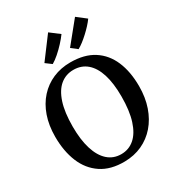

<svg xmlns="http://www.w3.org/2000/svg" viewBox="-232 -1142 1188 1294"><g transform="rotate(-30 362.0 -495.5)"><path d="M356 11Q246.5 12.5 174.5 -35.8Q102.5 -84 67.2 -169.8Q32 -255.5 32 -367.5Q32 -456 56.8 -526.8Q81.5 -597.5 127 -647.8Q172.5 -698 234.5 -724.8Q296.5 -751.5 370.5 -751.5Q479 -751.5 550.2 -705.8Q621.5 -660 657 -576.8Q692.5 -493.5 692.5 -381Q692.5 -293.5 667.8 -221.8Q643 -150 598 -98.2Q553 -46.5 491.5 -18.2Q430 10 356 11ZM360.5 -43.5Q419.5 -43.5 463.2 -81.2Q507 -119 531 -194.2Q555 -269.5 555 -380.5Q555 -483 532.8 -553.5Q510.5 -624 467.5 -660.8Q424.5 -697.5 363 -697.5Q304 -697.5 260.2 -661.5Q216.5 -625.5 192.5 -552.2Q168.5 -479 168.5 -368Q168.5 -266 191 -193.2Q213.5 -120.5 256.5 -82Q299.5 -43.5 360.5 -43.5ZM463.5 -801 418 -836.5 552 -1001.5 623 -946.5Q609.5 -927.5 590 -906.2Q570.5 -885 548.2 -864.5Q526 -844 504.2 -827.2Q482.5 -810.5 464.5 -801ZM262.5 -801 217.5 -834.5 342.5 -1001.5 415 -946.5Q397 -921.5 370.5 -892.8Q344 -864 315.5 -839.2Q287 -814.5 263.5 -801Z"/></g></svg>

Font: Merriweather 24pt SemiBold
Style: Regular
Weight: 600
Designer: Eben Sorkin
Foundry: Eben Sorkin
Version: Version 2.100